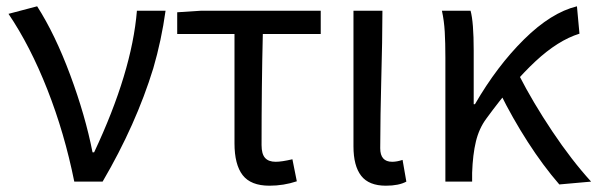

<svg xmlns="http://www.w3.org/2000/svg" viewBox="-20 -577 1898 610"><path d="M7 -533 98 -557Q155 -468 203 -339Q251 -210 274 -93H279Q399 -348 415 -543H506Q493 -449 467 -360Q412 -181 306 0H216Q185 -154 130.5 -292.5Q76 -431 7 -533Z M725 -122V-469H543V-538L620 -543H999V-469H815Q811 -305 811 -116Q811 -88 822 -75.5Q833 -63 856 -63Q875 -63 909 -71L923 -1Q881 13 836 13Q777 13 751 -20.5Q725 -54 725 -122Z M1103 -112V-543H1195Q1195 -457 1191 -309Q1190 -275 1189 -213.5Q1188 -152 1188 -106Q1188 -63 1226 -63Q1241 -63 1259 -69L1271 0Q1247 13 1206 13Q1152 13 1127.5 -18.5Q1103 -50 1103 -112Z M1384 -543H1475Q1485 -507 1485 -416V-246H1489Q1559 -367 1645 -452Q1731 -537 1813 -557L1821 -470Q1753 -449 1681 -382Q1609 -315 1525 -200Q1502 -169 1492 -127.5Q1482 -86 1480 -28V0H1395V-394Q1395 -441 1393 -476Q1391 -511 1384 -543ZM1569 -281 1629 -338Q1673 -252 1734.5 -160Q1796 -68 1858 0L1757 9Q1705 -51 1656.5 -126.5Q1608 -202 1569 -281Z"/></svg>

Font: Merged Yaku Han JP
Style: Regular
Weight: 400
Designer: Ryoko NISHIZUKA 西塚涼子 (kana, bopomofo & ideographs); Paul D. Hunt (Latin, Greek & Cyrillic); Sandoll Communications 산돌커뮤니
Foundry: Adobe
Version: Version 2.004